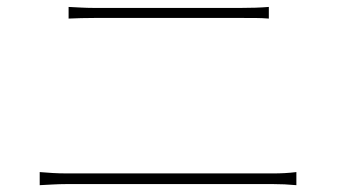

<svg xmlns="http://www.w3.org/2000/svg" viewBox="-20 -616 996 557"><path d="M95.2 -78.8C122.2 -79.9 143.1 -82 175.1 -82H771C794 -82 816.8 -81 839.8 -78.8V-116.8C816.8 -114 795.8 -112.9 771 -112.9H175.1C143.1 -112.9 122.2 -114.7 95.2 -116.8ZM179 -562.1C204.9 -563.2 224.8 -563.9 253.9 -563.9H677.9C707 -563.9 735.1 -564.3 759.9 -562.1V-595.9C735.1 -593.8 707.7 -593 677.9 -593H253.9C224.8 -593 204.9 -594.8 179 -595.9Z"/></svg>

Font: Karasuma Gothic
Style: Thin
Weight: 200
Designer: Rasmus Andersson / Ryoko Ishizuka
Foundry: rsms
Version: Version 1.00